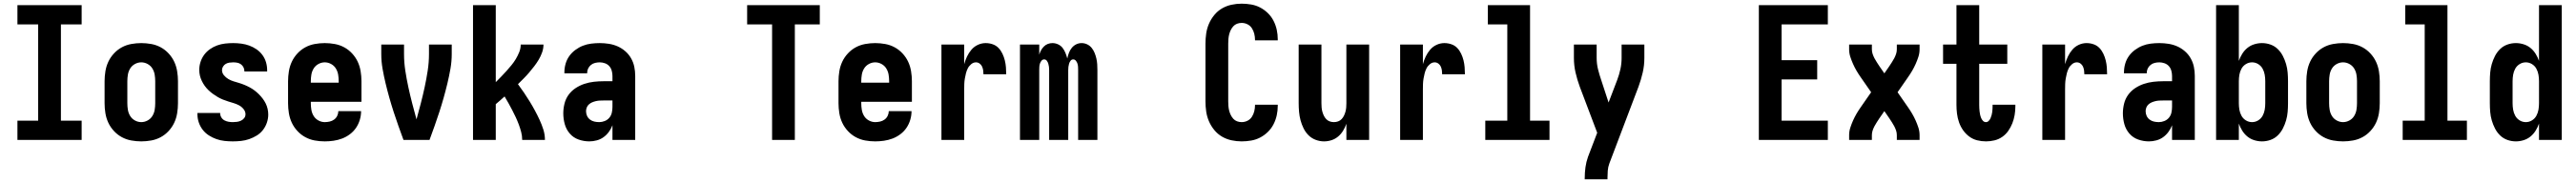

<svg xmlns="http://www.w3.org/2000/svg" viewBox="-20 -763 14040 998"><path d="M75 0V-105H188V-630H75V-735H425V-630H312V-105H425V0Z M750 8Q723 8 695.5 3Q668 -2 644 -15Q620 -28 601 -48.5Q582 -69 570.5 -93.5Q559 -118 554.5 -145.5Q550 -173 550 -200V-320Q550 -347 554.5 -374.5Q559 -402 570.5 -426.5Q582 -451 601 -471.5Q620 -492 644 -505Q668 -518 695.5 -523Q723 -528 750 -528Q777 -528 804.5 -523Q832 -518 856 -505Q880 -492 899 -471.5Q918 -451 929.5 -426.5Q941 -402 945.5 -374.5Q950 -347 950 -320V-200Q950 -173 945.5 -145.5Q941 -118 929.5 -93.5Q918 -69 899 -48.5Q880 -28 856 -15Q832 -2 804.5 3Q777 8 750 8ZM750 -97Q768 -97 784.5 -106Q801 -115 810.5 -130.5Q820 -146 823 -164Q826 -182 826 -200V-320Q826 -338 823 -356Q820 -374 810.5 -389.5Q801 -405 784.5 -414Q768 -423 750 -423Q732 -423 715.5 -414Q699 -405 689.5 -389.5Q680 -374 677 -356Q674 -338 674 -320V-200Q674 -182 677 -164Q680 -146 689.5 -130.5Q699 -115 715.5 -106Q732 -97 750 -97Z M1249 8Q1226 8 1203.5 5.5Q1181 3 1159.5 -4.5Q1138 -12 1118.5 -24.5Q1099 -37 1085 -55Q1071 -73 1063.5 -95Q1056 -117 1056 -140V-147H1180V-145Q1180 -133 1186.5 -122.5Q1193 -112 1203.5 -106.5Q1214 -101 1225.5 -99Q1237 -97 1249 -97Q1260 -97 1271.5 -98.5Q1283 -100 1293.5 -105Q1304 -110 1311 -119Q1318 -128 1318 -140Q1318 -155 1307.5 -168Q1297 -181 1283 -188.5Q1269 -196 1254 -200.5Q1239 -205 1224.5 -209.5Q1210 -214 1195 -220Q1180 -226 1166.5 -234Q1153 -242 1140.5 -251Q1128 -260 1116.5 -271Q1105 -282 1096 -294.5Q1087 -307 1080 -321.5Q1073 -336 1069.5 -351Q1066 -366 1066 -382Q1066 -404 1073 -425.5Q1080 -447 1093 -464.5Q1106 -482 1124.5 -495Q1143 -508 1164 -515.5Q1185 -523 1207 -525.5Q1229 -528 1251 -528Q1273 -528 1295.5 -525Q1318 -522 1338.5 -514.5Q1359 -507 1377.5 -494.5Q1396 -482 1409.5 -464Q1423 -446 1429.5 -424.5Q1436 -403 1436 -380V-373H1312V-375Q1312 -386 1307 -396Q1302 -406 1293 -412.5Q1284 -419 1273 -421Q1262 -423 1251 -423Q1241 -423 1230.5 -421.5Q1220 -420 1211 -415Q1202 -410 1196 -400.5Q1190 -391 1190 -381Q1190 -365 1200.5 -352.5Q1211 -340 1224.5 -332Q1238 -324 1253 -319.5Q1268 -315 1283 -310.5Q1298 -306 1312.5 -300Q1327 -294 1341 -286.5Q1355 -279 1367.5 -269.5Q1380 -260 1391 -249Q1402 -238 1411.5 -225.5Q1421 -213 1428 -199Q1435 -185 1438.5 -169.5Q1442 -154 1442 -138Q1442 -116 1434.5 -94Q1427 -72 1413 -54Q1399 -36 1379.5 -24Q1360 -12 1338.5 -4.5Q1317 3 1294.5 5.5Q1272 8 1249 8Z M1750 8Q1722 8 1695 3Q1668 -2 1644 -15Q1620 -28 1601 -48.5Q1582 -69 1570.5 -93.5Q1559 -118 1554.5 -145.5Q1550 -173 1550 -200V-320Q1550 -347 1554.5 -374.5Q1559 -402 1570.5 -426.5Q1582 -451 1601 -471.5Q1620 -492 1644 -505Q1668 -518 1695.5 -523Q1723 -528 1750 -528Q1777 -528 1804.5 -523Q1832 -518 1856 -505Q1880 -492 1899 -471.5Q1918 -451 1929.5 -426.5Q1941 -402 1945.5 -374.5Q1950 -347 1950 -320V-208H1674V-200Q1674 -182 1677 -164Q1680 -146 1689.5 -130.5Q1699 -115 1715.5 -106Q1732 -97 1750 -97Q1763 -97 1776.5 -100Q1790 -103 1801 -111Q1812 -119 1818 -131.5Q1824 -144 1824 -157H1948Q1948 -133 1941 -109.5Q1934 -86 1920.5 -66Q1907 -46 1887 -31Q1867 -16 1844.5 -7.5Q1822 1 1798 4.5Q1774 8 1750 8ZM1674 -312H1826V-320Q1826 -338 1823 -356Q1820 -374 1810.5 -389.5Q1801 -405 1784.5 -414Q1768 -423 1750 -423Q1732 -423 1715.5 -414Q1699 -405 1689.5 -389.5Q1680 -374 1677 -356Q1674 -338 1674 -320Z M2179 0Q2165 -38 2151.5 -76Q2138 -114 2125.5 -152.5Q2113 -191 2102 -230Q2091 -269 2081.5 -308.5Q2072 -348 2065 -388Q2058 -428 2058 -468V-520H2182V-468Q2182 -423 2189 -377.5Q2196 -332 2205.5 -288Q2215 -244 2226.5 -199.5Q2238 -155 2250 -112Q2262 -155 2273.5 -199.5Q2285 -244 2294.5 -288Q2304 -332 2311 -377.5Q2318 -423 2318 -468V-520H2442V-468Q2442 -428 2435 -388Q2428 -348 2418.5 -308.5Q2409 -269 2398 -230Q2387 -191 2374.5 -152.5Q2362 -114 2348.5 -76Q2335 -38 2321 0Z M2558 0V-735H2682V-315Q2697 -330 2711.5 -345Q2726 -360 2740 -375.5Q2754 -391 2767.5 -407.5Q2781 -424 2791.5 -441.5Q2802 -459 2810 -479Q2818 -499 2818 -520H2942Q2942 -498 2934.5 -477Q2927 -456 2916 -437.5Q2905 -419 2891.5 -401.5Q2878 -384 2864 -367.5Q2850 -351 2834.5 -335.5Q2819 -320 2803 -304Q2820 -281 2836 -257.5Q2852 -234 2867 -209.5Q2882 -185 2895.5 -160Q2909 -135 2921 -109Q2933 -83 2941.5 -56Q2950 -29 2950 0H2826Q2826 -22 2820.5 -43Q2815 -64 2807.5 -84Q2800 -104 2791 -123.5Q2782 -143 2772 -162Q2762 -181 2751.5 -200Q2741 -219 2730 -237Q2718 -226 2706 -215.5Q2694 -205 2682 -195V0Z M3192 8Q3162 8 3133.5 -2Q3105 -12 3085.5 -34.5Q3066 -57 3058 -86Q3050 -115 3050 -145Q3050 -171 3056.5 -197.5Q3063 -224 3078.5 -245.5Q3094 -267 3116.5 -282Q3139 -297 3164.5 -305.5Q3190 -314 3216.5 -317Q3243 -320 3269 -320H3318V-349Q3318 -363 3314 -377.5Q3310 -392 3300.5 -402.5Q3291 -413 3277 -418Q3263 -423 3249 -423Q3236 -423 3223.5 -420Q3211 -417 3201 -409Q3191 -401 3185.5 -389.5Q3180 -378 3180 -365V-363H3056V-368Q3056 -392 3062.5 -415Q3069 -438 3082.5 -457Q3096 -476 3115.5 -490.5Q3135 -505 3156.5 -513.5Q3178 -522 3201.5 -525Q3225 -528 3249 -528Q3274 -528 3299 -524Q3324 -520 3346.5 -510Q3369 -500 3388 -483.5Q3407 -467 3419.5 -445Q3432 -423 3437 -398.5Q3442 -374 3442 -349V0H3318V-80Q3311 -61 3298.5 -44Q3286 -27 3269.5 -15Q3253 -3 3232.5 2.5Q3212 8 3192 8ZM3246 -97Q3261 -97 3276 -103Q3291 -109 3301 -121Q3311 -133 3314.5 -148.5Q3318 -164 3318 -180V-215H3269Q3259 -215 3248.5 -214.5Q3238 -214 3227.5 -211.5Q3217 -209 3207.5 -205Q3198 -201 3190 -194Q3182 -187 3178 -177Q3174 -167 3174 -157Q3174 -143 3179.5 -131Q3185 -119 3195.5 -111Q3206 -103 3219 -100Q3232 -97 3246 -97Z M4188 0V-630H4052V-735H4448V-630H4312V0Z M4750 8Q4722 8 4695 3Q4668 -2 4644 -15Q4620 -28 4601 -48.5Q4582 -69 4570.5 -93.5Q4559 -118 4554.5 -145.5Q4550 -173 4550 -200V-320Q4550 -347 4554.5 -374.5Q4559 -402 4570.5 -426.5Q4582 -451 4601 -471.5Q4620 -492 4644 -505Q4668 -518 4695.5 -523Q4723 -528 4750 -528Q4777 -528 4804.5 -523Q4832 -518 4856 -505Q4880 -492 4899 -471.5Q4918 -451 4929.5 -426.5Q4941 -402 4945.5 -374.5Q4950 -347 4950 -320V-208H4674V-200Q4674 -182 4677 -164Q4680 -146 4689.5 -130.5Q4699 -115 4715.5 -106Q4732 -97 4750 -97Q4763 -97 4776.5 -100Q4790 -103 4801 -111Q4812 -119 4818 -131.5Q4824 -144 4824 -157H4948Q4948 -133 4941 -109.5Q4934 -86 4920.5 -66Q4907 -46 4887 -31Q4867 -16 4844.5 -7.5Q4822 1 4798 4.5Q4774 8 4750 8ZM4674 -312H4826V-320Q4826 -338 4823 -356Q4820 -374 4810.5 -389.5Q4801 -405 4784.5 -414Q4768 -423 4750 -423Q4732 -423 4715.5 -414Q4699 -405 4689.5 -389.5Q4680 -374 4677 -356Q4674 -338 4674 -320Z M5111 0V-520H5235V-413Q5241 -435 5250.5 -455Q5260 -475 5274.5 -492Q5289 -509 5309.5 -518.5Q5330 -528 5352 -528Q5372 -528 5390.5 -521.5Q5409 -515 5422 -501.5Q5435 -488 5443.5 -470Q5452 -452 5456.5 -433.5Q5461 -415 5462.5 -396Q5464 -377 5464 -358H5340Q5340 -368 5338.5 -379Q5337 -390 5332.5 -400Q5328 -410 5319 -416.5Q5310 -423 5299 -423Q5285 -423 5273 -413Q5261 -403 5254.5 -390Q5248 -377 5244.5 -363Q5241 -349 5238.5 -334.5Q5236 -320 5235.5 -305Q5235 -290 5235 -276V0Z M5539 0V-520H5644V-465Q5648 -478 5654 -489Q5660 -500 5669.5 -509.5Q5679 -519 5691 -523.5Q5703 -528 5716 -528Q5732 -528 5747 -521Q5762 -514 5771.5 -501.5Q5781 -489 5787 -474Q5793 -459 5797 -444Q5800 -459 5805.5 -474Q5811 -489 5821 -501.5Q5831 -514 5845 -521Q5859 -528 5875 -528Q5891 -528 5905.5 -521Q5920 -514 5930 -501.5Q5940 -489 5946 -474Q5952 -459 5955.5 -443.5Q5959 -428 5960 -412.5Q5961 -397 5961 -381V0H5856V-381Q5856 -390 5855.5 -398.5Q5855 -407 5852.5 -415.5Q5850 -424 5844 -431.5Q5838 -439 5829 -439Q5820 -439 5814.5 -431.5Q5809 -424 5806.5 -415.5Q5804 -407 5803 -398.5Q5802 -390 5802 -381V0H5698V-381Q5698 -390 5697 -398.5Q5696 -407 5693.5 -415.5Q5691 -424 5685.5 -431.5Q5680 -439 5671 -439Q5662 -439 5656 -431.5Q5650 -424 5647.5 -415.5Q5645 -407 5644.5 -398.5Q5644 -390 5644 -381V0Z M6747 8Q6719 8 6691.5 2Q6664 -4 6640 -18Q6616 -32 6598 -54Q6580 -76 6569 -101.5Q6558 -127 6554 -154.5Q6550 -182 6550 -210V-525Q6550 -553 6554 -580.5Q6558 -608 6569 -633.5Q6580 -659 6598 -681Q6616 -703 6640 -717Q6664 -731 6691.5 -737Q6719 -743 6747 -743Q6773 -743 6799 -738.5Q6825 -734 6848 -722Q6871 -710 6890 -691.5Q6909 -673 6921 -649.5Q6933 -626 6938.5 -600.5Q6944 -575 6944 -549V-543H6820V-546Q6820 -562 6816 -578.5Q6812 -595 6803 -609Q6794 -623 6779 -630.5Q6764 -638 6747 -638Q6734 -638 6722 -633.5Q6710 -629 6701.5 -619.5Q6693 -610 6687.5 -598.5Q6682 -587 6679 -575Q6676 -563 6675 -550Q6674 -537 6674 -525V-210Q6674 -198 6675 -185Q6676 -172 6679 -160Q6682 -148 6687.5 -136.5Q6693 -125 6701.5 -115.5Q6710 -106 6722 -101.5Q6734 -97 6747 -97Q6764 -97 6779 -104.5Q6794 -112 6803 -126Q6812 -140 6816 -156.5Q6820 -173 6820 -189V-192H6944V-186Q6944 -160 6938.5 -134.5Q6933 -109 6921 -85.5Q6909 -62 6890 -43.5Q6871 -25 6848 -13Q6825 -1 6799 3.5Q6773 8 6747 8Z M7196 8Q7173 8 7150.5 -0.5Q7128 -9 7111.5 -25.5Q7095 -42 7084.5 -63.5Q7074 -85 7068 -107.5Q7062 -130 7060 -153.5Q7058 -177 7058 -200V-520H7182V-200Q7182 -188 7183 -176.5Q7184 -165 7187 -154Q7190 -143 7195 -132.5Q7200 -122 7208 -113.5Q7216 -105 7227 -101Q7238 -97 7250 -97Q7262 -97 7273 -101Q7284 -105 7292 -113.5Q7300 -122 7305 -132.5Q7310 -143 7313 -154Q7316 -165 7317 -176.5Q7318 -188 7318 -200V-520H7442V0H7318V-88Q7311 -68 7300 -50Q7289 -32 7273 -18.5Q7257 -5 7237 1.5Q7217 8 7196 8Z M7611 0V-520H7735V-413Q7741 -435 7750.5 -455Q7760 -475 7774.5 -492Q7789 -509 7809.5 -518.5Q7830 -528 7852 -528Q7872 -528 7890.5 -521.5Q7909 -515 7922 -501.5Q7935 -488 7943.5 -470Q7952 -452 7956.5 -433.5Q7961 -415 7962.5 -396Q7964 -377 7964 -358H7840Q7840 -368 7838.5 -379Q7837 -390 7832.5 -400Q7828 -410 7819 -416.5Q7810 -423 7799 -423Q7785 -423 7773 -413Q7761 -403 7754.5 -390Q7748 -377 7744.5 -363Q7741 -349 7738.5 -334.5Q7736 -320 7735.5 -305Q7735 -290 7735 -276V0Z M8075 0V-105H8195V-630H8089V-735H8319V-105H8425V0Z M8741 215H8617V208Q8617 178 8621 149Q8625 120 8635 92L8685 -39L8590 -290Q8576 -328 8567 -367Q8558 -406 8558 -447V-520H8682V-447Q8682 -415 8689.5 -385Q8697 -355 8707 -326L8747 -204L8794 -327Q8805 -356 8811.5 -386Q8818 -416 8818 -447V-520H8942V-447Q8942 -406 8933 -367Q8924 -328 8910 -290L8751 129Q8744 148 8742.5 168Q8741 188 8741 208Z M9566 0V-735H9942V-630H9690V-435H9884V-330H9690V-105H9942V0Z M10058 0V-26Q10058 -47 10064.5 -67Q10071 -87 10079.5 -106Q10088 -125 10098.5 -143Q10109 -161 10121 -178L10178 -260L10121 -342Q10109 -359 10098.5 -377Q10088 -395 10079.5 -414Q10071 -433 10064.5 -453Q10058 -473 10058 -494V-520H10182V-494Q10182 -481 10186 -469Q10190 -457 10196 -445.5Q10202 -434 10209 -423.5Q10216 -413 10223 -402L10250 -363L10277 -402Q10284 -413 10291 -423.5Q10298 -434 10304 -445.5Q10310 -457 10314 -469Q10318 -481 10318 -494V-520H10442V-494Q10442 -473 10435.5 -453Q10429 -433 10420.5 -414Q10412 -395 10401.5 -377Q10391 -359 10379 -342L10322 -260L10379 -178Q10391 -161 10401.5 -143Q10412 -125 10420.5 -106Q10429 -87 10435.5 -67Q10442 -47 10442 -26V0H10318V-26Q10318 -39 10314 -51Q10310 -63 10304 -74.5Q10298 -86 10291 -96.5Q10284 -107 10277 -118L10250 -157L10223 -118Q10216 -107 10209 -96.5Q10202 -86 10196 -74.5Q10190 -63 10186 -51Q10182 -39 10182 -26V0Z M10804 8Q10779 8 10755.5 2Q10732 -4 10712.5 -18.5Q10693 -33 10679 -53Q10665 -73 10657 -96Q10649 -119 10646 -143Q10643 -167 10643 -191V-415H10570V-520H10643V-735H10767V-520H10920V-415H10767V-191Q10767 -182 10767.5 -173Q10768 -164 10769 -155Q10770 -146 10772 -137Q10774 -128 10777.5 -119.5Q10781 -111 10787.5 -104Q10794 -97 10804 -97Q10812 -97 10818.5 -103.5Q10825 -110 10828.5 -118Q10832 -126 10834.5 -135Q10837 -144 10838 -152.5Q10839 -161 10839.5 -170Q10840 -179 10840 -188V-192H10964V-182Q10964 -159 10960 -135.5Q10956 -112 10947.5 -90.5Q10939 -69 10925.5 -49.5Q10912 -30 10892.5 -16.5Q10873 -3 10850 2.5Q10827 8 10804 8Z M11111 0V-520H11235V-413Q11241 -435 11250.5 -455Q11260 -475 11274.5 -492Q11289 -509 11309.5 -518.5Q11330 -528 11352 -528Q11372 -528 11390.5 -521.5Q11409 -515 11422 -501.5Q11435 -488 11443.5 -470Q11452 -452 11456.5 -433.5Q11461 -415 11462.5 -396Q11464 -377 11464 -358H11340Q11340 -368 11338.5 -379Q11337 -390 11332.5 -400Q11328 -410 11319 -416.5Q11310 -423 11299 -423Q11285 -423 11273 -413Q11261 -403 11254.5 -390Q11248 -377 11244.5 -363Q11241 -349 11238.5 -334.5Q11236 -320 11235.5 -305Q11235 -290 11235 -276V0Z M11692 8Q11662 8 11633.5 -2Q11605 -12 11585.5 -34.5Q11566 -57 11558 -86Q11550 -115 11550 -145Q11550 -171 11556.5 -197.5Q11563 -224 11578.5 -245.5Q11594 -267 11616.5 -282Q11639 -297 11664.5 -305.5Q11690 -314 11716.5 -317Q11743 -320 11769 -320H11818V-349Q11818 -363 11814 -377.5Q11810 -392 11800.5 -402.5Q11791 -413 11777 -418Q11763 -423 11749 -423Q11736 -423 11723.5 -420Q11711 -417 11701 -409Q11691 -401 11685.5 -389.5Q11680 -378 11680 -365V-363H11556V-368Q11556 -392 11562.5 -415Q11569 -438 11582.5 -457Q11596 -476 11615.5 -490.5Q11635 -505 11656.5 -513.5Q11678 -522 11701.5 -525Q11725 -528 11749 -528Q11774 -528 11799 -524Q11824 -520 11846.5 -510Q11869 -500 11888 -483.5Q11907 -467 11919.5 -445Q11932 -423 11937 -398.5Q11942 -374 11942 -349V0H11818V-80Q11811 -61 11798.5 -44Q11786 -27 11769.5 -15Q11753 -3 11732.5 2.5Q11712 8 11692 8ZM11746 -97Q11761 -97 11776 -103Q11791 -109 11801 -121Q11811 -133 11814.5 -148.5Q11818 -164 11818 -180V-215H11769Q11759 -215 11748.5 -214.5Q11738 -214 11727.5 -211.5Q11717 -209 11707.5 -205Q11698 -201 11690 -194Q11682 -187 11678 -177Q11674 -167 11674 -157Q11674 -143 11679.5 -131Q11685 -119 11695.5 -111Q11706 -103 11719 -100Q11732 -97 11746 -97Z M12308 8Q12287 8 12266 1.5Q12245 -5 12228.5 -18.5Q12212 -32 12200.5 -50.5Q12189 -69 12182 -89V0H12058V-735H12182V-431Q12189 -451 12200.5 -469.5Q12212 -488 12228.5 -501.5Q12245 -515 12266 -521.5Q12287 -528 12308 -528Q12332 -528 12354.5 -520Q12377 -512 12394 -495.5Q12411 -479 12422 -457.5Q12433 -436 12439.5 -413.5Q12446 -391 12448 -367.5Q12450 -344 12450 -320V-200Q12450 -176 12448 -152.5Q12446 -129 12439.5 -106.5Q12433 -84 12422 -62.5Q12411 -41 12394 -24.5Q12377 -8 12354.5 0Q12332 8 12308 8ZM12254 -97Q12272 -97 12287.5 -106.5Q12303 -116 12311.5 -131.5Q12320 -147 12323 -164.5Q12326 -182 12326 -200V-320Q12326 -338 12323 -355.5Q12320 -373 12311.5 -388.5Q12303 -404 12287.5 -413.5Q12272 -423 12254 -423Q12236 -423 12220.5 -413.5Q12205 -404 12196.5 -388.5Q12188 -373 12185 -355.5Q12182 -338 12182 -320V-200Q12182 -182 12185 -164.5Q12188 -147 12196.5 -131.5Q12205 -116 12220.5 -106.5Q12236 -97 12254 -97Z M12750 8Q12723 8 12695.5 3Q12668 -2 12644 -15Q12620 -28 12601 -48.5Q12582 -69 12570.5 -93.5Q12559 -118 12554.5 -145.5Q12550 -173 12550 -200V-320Q12550 -347 12554.5 -374.5Q12559 -402 12570.5 -426.5Q12582 -451 12601 -471.5Q12620 -492 12644 -505Q12668 -518 12695.5 -523Q12723 -528 12750 -528Q12777 -528 12804.5 -523Q12832 -518 12856 -505Q12880 -492 12899 -471.5Q12918 -451 12929.5 -426.5Q12941 -402 12945.5 -374.5Q12950 -347 12950 -320V-200Q12950 -173 12945.5 -145.5Q12941 -118 12929.5 -93.5Q12918 -69 12899 -48.5Q12880 -28 12856 -15Q12832 -2 12804.5 3Q12777 8 12750 8ZM12750 -97Q12768 -97 12784.5 -106Q12801 -115 12810.5 -130.5Q12820 -146 12823 -164Q12826 -182 12826 -200V-320Q12826 -338 12823 -356Q12820 -374 12810.5 -389.5Q12801 -405 12784.5 -414Q12768 -423 12750 -423Q12732 -423 12715.5 -414Q12699 -405 12689.5 -389.5Q12680 -374 12677 -356Q12674 -338 12674 -320V-200Q12674 -182 12677 -164Q12680 -146 12689.5 -130.5Q12699 -115 12715.5 -106Q12732 -97 12750 -97Z M13075 0V-105H13195V-630H13089V-735H13319V-105H13425V0Z M13692 8Q13668 8 13645.5 0Q13623 -8 13606 -24.5Q13589 -41 13578 -62.5Q13567 -84 13560.5 -106.5Q13554 -129 13552 -152.5Q13550 -176 13550 -200V-320Q13550 -344 13552 -367.5Q13554 -391 13560.5 -413.5Q13567 -436 13578 -457.5Q13589 -479 13606 -495.5Q13623 -512 13645.5 -520Q13668 -528 13692 -528Q13713 -528 13734 -521.5Q13755 -515 13771.5 -501.5Q13788 -488 13799.5 -469.5Q13811 -451 13818 -431V-735H13942V0H13818V-89Q13811 -69 13799.5 -50.5Q13788 -32 13771.5 -18.5Q13755 -5 13734 1.5Q13713 8 13692 8ZM13746 -97Q13764 -97 13779.5 -106.5Q13795 -116 13803.5 -131.5Q13812 -147 13815 -164.5Q13818 -182 13818 -200V-320Q13818 -338 13815 -355.5Q13812 -373 13803.5 -388.5Q13795 -404 13779.5 -413.5Q13764 -423 13746 -423Q13728 -423 13712.5 -413.5Q13697 -404 13688.5 -388.5Q13680 -373 13677 -355.5Q13674 -338 13674 -320V-200Q13674 -182 13677 -164.5Q13680 -147 13688.5 -131.5Q13697 -116 13712.5 -106.5Q13728 -97 13746 -97Z"/></svg>

Font: Iosevka Term Curly Extrabold
Style: Regular
Weight: 800
Designer: Belleve Invis
Foundry: Belleve Invis
Version: Version 32.3.0